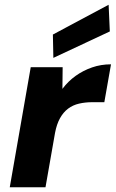

<svg xmlns="http://www.w3.org/2000/svg" viewBox="-20 -786 486 806"><path d="M21 0 109 -504H243L242 -413Q266 -445 297.5 -467.5Q329 -490 366.5 -503Q404 -516 446 -516L418 -357H367Q338 -357 312 -351Q286 -345 266 -330Q246 -315 232 -290Q218 -265 211 -228L171 0ZM204 -543 202 -641 436 -766 441 -654Z"/></svg>

Font: DM Sans Black
Style: Italic
Weight: 900
Italic angle: -10°
Designer: Colophon Foundry, Jonny Pinhorn
Foundry: Colophon Foundry
Version: Version 4.004;gftools[0.9.30]